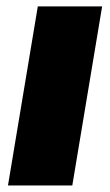

<svg xmlns="http://www.w3.org/2000/svg" viewBox="-20 -565 335 585"><path d="M4.3 0 95.2 -545.5H291.2L200.3 0Z"/></svg>

Font: Inter P Black
Style: Italic
Weight: 900
Italic angle: -9.40001°
Designer: Rasmus Andersson
Foundry: rsms
Version: Version 3.018;git-588b23468